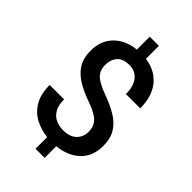

<svg xmlns="http://www.w3.org/2000/svg" viewBox="-273 -918 1114 1114"><g transform="rotate(45 284.0 -361.0)"><path d="M400.9 -185.1Q400.9 -227.1 374.5 -254.9Q348.1 -282.7 282.7 -305.7Q219.7 -327.6 173.3 -355.2Q127 -382.8 101.3 -423.6Q75.7 -464.4 75.7 -525.4Q75.7 -607.4 126.2 -658.9Q176.8 -710.4 261.2 -719.2V-824.7H336.4V-718.3Q419.9 -707 468 -648.7Q516.1 -590.3 516.1 -491.7H398.9Q398.9 -554.2 371.3 -589.8Q343.8 -625.5 294.4 -625.5Q242.2 -625.5 218 -597.4Q193.8 -569.3 193.8 -525.9Q193.8 -483.9 219.2 -457.3Q244.6 -430.7 313.5 -405.3Q376.5 -382.8 422.6 -355.2Q468.8 -327.6 493.9 -287.4Q519 -247.1 519 -186Q519 -100.6 466.8 -50.8Q414.6 -1 327.1 8.3V103.5H252.4V8.3Q200.2 2.9 153.6 -21Q106.9 -44.9 77.9 -92.5Q48.8 -140.1 48.8 -216.3H167Q167 -165.5 185.1 -137Q203.1 -108.4 231 -96.9Q258.8 -85.4 288.1 -85.4Q343.3 -85.4 372.1 -113Q400.9 -140.6 400.9 -185.1Z"/></g></svg>

Font: Vazirmatn RD UI FD Medium
Style: Regular
Weight: 500
Designer: Saber Rastikerdar
Foundry: Saber Rastikerdar
Version: Version 33.003